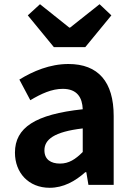

<svg xmlns="http://www.w3.org/2000/svg" viewBox="-20 -878 631 912"><path d="M216 14C281 14 337 -17 385 -60H390L400 0H520V-327C520 -489 447 -574 305 -574C217 -574 137 -540 72 -500L124 -402C176 -433 226 -456 278 -456C347 -456 371 -414 373 -359C148 -335 51 -272 51 -153C51 -57 116 14 216 14ZM265 -101C222 -101 191 -120 191 -164C191 -215 236 -252 373 -268V-156C338 -121 307 -101 265 -101ZM236 -654H385L509 -805L453 -858L313 -747H309L170 -858L112 -805Z"/></svg>

Font: Noto Sans Mono CJK TC
Style: Bold
Weight: 700
Designer: Ryoko NISHIZUKA 西塚涼子 (kana, bopomofo & ideographs); Paul D. Hunt (Latin, Greek & Cyrillic); Sandoll Communications 산돌커뮤니
Foundry: Adobe
Version: Version 2.004;hotconv 1.0.118;makeotfexe 2.5.65603